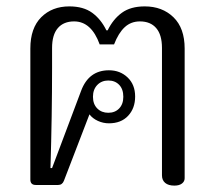

<svg xmlns="http://www.w3.org/2000/svg" viewBox="-20 -579 673 601"><path d="M487 -30V-429Q487 -470 469 -491Q451 -512 418 -512Q390 -512 370.5 -494Q351 -476 337 -440H292Q266 -512 212 -512Q179 -512 161 -491Q143 -470 143 -429V-366Q143 -220 138 -53H143L234 -295Q258 -359 321 -359Q356 -359 379.5 -336.5Q403 -314 403 -277Q403 -240 381 -216.5Q359 -193 321 -193Q303 -193 286.5 -200.5Q270 -208 260 -221L180 -13Q175 0 162 0H92Q75 0 75 -17V-427Q75 -491 109 -525Q143 -559 197 -559Q241 -559 268.5 -539Q296 -519 313 -484H317Q334 -519 361.5 -539Q389 -559 433 -559Q488 -559 523 -525Q558 -491 558 -427V-21Q558 -11 549.5 -4.5Q541 2 526 2Q507 2 497 -6.5Q487 -15 487 -30ZM366 -276Q366 -300 353 -313.5Q340 -327 319 -327Q298 -327 284.5 -313Q271 -299 271 -276Q271 -253 284.5 -239.5Q298 -226 319 -226Q340 -226 353 -239.5Q366 -253 366 -276Z"/></svg>

Font: Maitree
Style: Regular
Weight: 400
Designer: CadsonDemak Team
Foundry: CadsonDemak
Version: Version 1.001